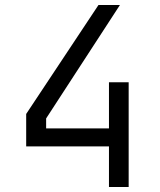

<svg xmlns="http://www.w3.org/2000/svg" viewBox="-20 -750 640 770"><path d="M496 0H417V-163H85V-293L375 -730H461L165 -275V-235H417V-420H496Z"/></svg>

Font: JetBrains Mono Semi Light
Style: Regular
Weight: 350
Monospace: yes
Designer: Philipp Nurullin, Konstantin Bulenkov
Foundry: JetBrains
Version: 2.002